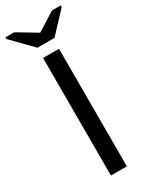

<svg xmlns="http://www.w3.org/2000/svg" viewBox="-245 -924 771 973"><g transform="rotate(-30 140.5 -437.0)"><path d="M185.5 -688V0H92.3V-688ZM302.7 -863.8 193.4 -747.1H93.8L-20.5 -863.8V-874H30.3L143.6 -806.2H144.5L251.5 -874H302.7Z"/></g></svg>

Font: Arimo
Style: Regular
Weight: 400
Designer: Steve Matteson
Foundry: Monotype Imaging Inc.
Version: Version 1.33